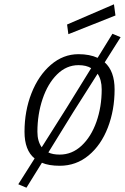

<svg xmlns="http://www.w3.org/2000/svg" viewBox="-20 -761 581 893"><path d="M298 -602 292 -647 510 -741 517 -689ZM513 -345Q513 -249 481.5 -167.5Q450 -86 392 -38Q334 10 258 10Q207 10 175 -4L103 112L65 96L141 -24Q94 -62 94 -148Q94 -245 126.5 -327.5Q159 -410 216.5 -459.5Q274 -509 345 -509Q397 -509 434 -492L503 -604L541 -588L467 -471Q513 -430 513 -345ZM174 -76 289 -258 404 -444Q381 -458 345 -458Q289 -458 245.5 -415Q202 -372 178 -300.5Q154 -229 154 -148Q154 -104 174 -76ZM453 -345Q453 -390 434 -418L321 -240L205 -52Q225 -42 258 -42Q315 -42 359.5 -83.5Q404 -125 428.5 -194.5Q453 -264 453 -345Z"/></svg>

Font: Cairo Light
Style: Italic
Weight: 300
Italic angle: -13°
Designer: Mohamed Gaber, Accademia di Belle Arti di Urbino and others
Foundry: Kief Type Foundry, Accademia di Belle Arti di Urbino and others
Version: Version 3.011